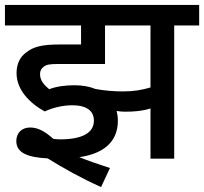

<svg xmlns="http://www.w3.org/2000/svg" viewBox="-20 -642 826 777"><path d="M272 -216C331 -216 360 -193 360 -154C360 -103 311 -78 222 -78C215 -78 206 -79 196 -80C159 -113 131 -126 102 -126C68 -126 46 -104 46 -71C46 -22 95 -5 173 -1C235 38 309 79 389 115L425 38C382 24 338 9 301 -6C400 -20 457 -69 457 -153C457 -168 455 -181 452 -193C463 -191 475 -190 485 -190C526 -190 557 -193 589 -203V0H685V-539H786V-622H0V-539H308V-462H222C149 -462 115 -453 85 -429C62 -412 47 -385 47 -346C47 -279 99 -225 161 -191C193 -206 234 -216 272 -216ZM478 -272C438 -272 398 -276 366 -282C342 -292 313 -297 281 -297C243 -297 208 -292 179 -281C160 -297 142 -315 142 -342C142 -355 147 -365 157 -372C167 -380 179 -383 214 -383H405V-539H589V-288C554 -278 522 -272 478 -272Z"/></svg>

Font: Noto Sans Medium
Style: Italic
Weight: 500
Italic angle: -12°
Designer: Monotype Design Team
Foundry: Monotype Imaging Inc.
Version: Version 2.013